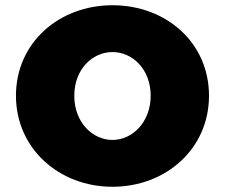

<svg xmlns="http://www.w3.org/2000/svg" viewBox="-20 -702 860 734"><path d="M410 12C614 12 779 -133 779 -336C779 -540 614 -682 410 -682C206 -682 41 -539 41 -336C41 -134 206 12 410 12ZM410 -167C334 -167 264 -234 264 -336C264 -438 334 -503 410 -503C486 -503 556 -438 556 -336C556 -235 486 -167 410 -167Z"/></svg>

Font: SN Pro Black
Style: Regular
Weight: 900
Designer: Tobias Whetton
Foundry: Supernotes
Version: Version 1.001;Glyphs 3.2 (3249)